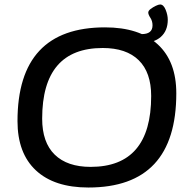

<svg xmlns="http://www.w3.org/2000/svg" viewBox="-20 -829 844 856"><path d="M374 7Q222 7 140 -69.5Q58 -146 58 -289Q58 -707 448 -707Q601 -707 683.5 -631Q766 -555 766 -413Q766 7 374 7ZM384 -85Q654 -85 654 -401Q654 -506 598.5 -560.5Q543 -615 438 -615Q168 -615 168 -300Q168 -194 224 -139.5Q280 -85 384 -85ZM569 -637 573 -677H612Q660 -677 660 -716Q660 -735 650.5 -749.5Q641 -764 641 -773Q641 -781 651.5 -789Q662 -797 674.5 -803Q687 -809 694 -809Q709 -809 718.5 -785.5Q728 -762 728 -741Q728 -692 697 -664.5Q666 -637 608 -637Z"/></svg>

Font: Asap Semi Expanded Semi Expanded Medium
Style: Italic
Weight: 500
Width: 6
Italic angle: -6°
Designer: Pablo Cosgaya
Foundry: Omnibus-Type
Version: Version 3.001; ttfautohint (v1.8.4.7-5d5b)